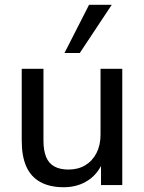

<svg xmlns="http://www.w3.org/2000/svg" viewBox="-20 -775 605 804"><path d="M247 9Q188 9 148.5 -13Q109 -35 90 -78Q71 -121 71 -186V-487H162V-186Q162 -145 173 -118Q184 -91 207.5 -78Q231 -65 267 -65Q307 -65 337 -83Q367 -101 384 -134Q401 -167 401 -211V-487H492V0H403V-110H416Q396 -52 351.5 -21.5Q307 9 247 9ZM250 -553 353 -755H448L314 -553Z"/></svg>

Font: Nunito Sans 12pt ExtraLight Medium
Style: Regular
Weight: 500
Version: Version 3.101;gftools[0.9.27]